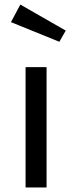

<svg xmlns="http://www.w3.org/2000/svg" viewBox="-20 -821 316 841"><path d="M69 -801 28 -724 240 -638 268 -687ZM184 -527H92V0H184Z"/></svg>

Font: FiraGO Unicode
Style: Regular
Weight: 400
Designer: bBox Type
Foundry: bBox Type GmbH
Version: Version 1.001;PS 001.001;hotconv 1.0.88;makeotf.lib2.5.64775